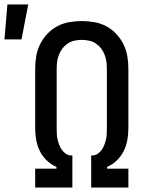

<svg xmlns="http://www.w3.org/2000/svg" viewBox="-65 -837 685 857"><path d="M92 0V-84H187V-92Q162 -103 143 -121.5Q124 -140 112.5 -163.5Q101 -187 96.5 -213Q92 -239 92 -265V-529Q92 -557 96.5 -585Q101 -613 113.5 -638.5Q126 -664 145.5 -685Q165 -706 190 -719.5Q215 -733 243.5 -738Q272 -743 300 -743Q328 -743 356.5 -738Q385 -733 410 -719.5Q435 -706 454.5 -685Q474 -664 486.5 -638.5Q499 -613 503.5 -585Q508 -557 508 -529V-265Q508 -239 503.5 -213Q499 -187 487.5 -163.5Q476 -140 457 -121.5Q438 -103 413 -92V-84H508V0H342V-143H346Q359 -143 370 -150Q381 -157 388.5 -167.5Q396 -178 400.5 -190Q405 -202 408 -214.5Q411 -227 411.5 -239.5Q412 -252 412 -265V-529Q412 -545 410 -561Q408 -577 402 -592.5Q396 -608 386 -621Q376 -634 362.5 -643Q349 -652 332.5 -655.5Q316 -659 300 -659Q284 -659 267.5 -655.5Q251 -652 237.5 -643Q224 -634 214 -621Q204 -608 198 -592.5Q192 -577 190 -561Q188 -545 188 -529V-265Q188 -252 188.5 -239.5Q189 -227 192 -214.5Q195 -202 199.5 -190Q204 -178 211.5 -167.5Q219 -157 230 -150Q241 -143 254 -143H258V0ZM-45 -661 -32 -817H61L31 -661Z"/></svg>

Font: Iosevka HT Medium Extended
Style: Regular
Weight: 500
Width: 7
Monospace: yes
Designer: Belleve Invis
Foundry: Belleve Invis
Version: Version 32.3.0; ttfautohint (v1.8.4)